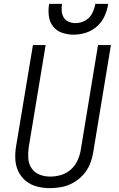

<svg xmlns="http://www.w3.org/2000/svg" viewBox="-20 -969 616 997"><path d="M239 8Q270 8 301 2Q332 -4 361 -20.5Q390 -37 412.5 -62Q435 -87 447 -117Q459 -147 464 -178L556 -735H489L399 -188Q394 -160 381.5 -133.5Q369 -107 346.5 -87.5Q324 -68 296 -60Q268 -52 241 -52Q212 -52 186 -62Q160 -72 144.5 -94.5Q129 -117 127 -145.5Q125 -174 129 -203L217 -735H151L64 -212Q58 -178 59.5 -143.5Q61 -109 75 -79.5Q89 -50 114 -29.5Q139 -9 172 -0.5Q205 8 239 8ZM362 -789Q394 -789 426 -799Q458 -809 484 -832.5Q510 -856 523.5 -886.5Q537 -917 542 -949H475Q471 -924 458.5 -899.5Q446 -875 422 -862Q398 -849 372 -849Q354 -849 337 -856Q320 -863 311 -878Q302 -893 300.5 -911.5Q299 -930 302 -949H235Q230 -918 233.5 -887Q237 -856 255 -832.5Q273 -809 302 -799Q331 -789 362 -789Z"/></svg>

Font: Iosevka Sparkle Light Oblique
Style: Regular
Weight: 300
Italic angle: -9°
Designer: Belleve Invis
Foundry: Belleve Invis
Version: Version 4.5.0; ttfautohint (v1.8.3)